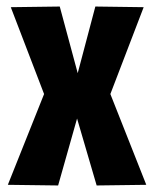

<svg xmlns="http://www.w3.org/2000/svg" viewBox="-20 -565 471 588"><path d="M4 1 115 -277 13 -543 163 -545 218 -341 272 -545 420 -543 318 -277 428 1 276 3 216 -202 158 3Z"/></svg>

Font: Georama Condensed
Style: Bold
Weight: 700
Width: 3
Designer: Jean-Baptiste Levee
Foundry: Production Type
Version: Version 1.000